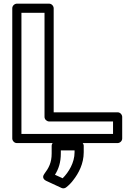

<svg xmlns="http://www.w3.org/2000/svg" viewBox="-20 -756 717 1048"><path d="M248 -93H597V-25H97V-686H223V-118C223 -103 237 -93 248 -93ZM273 -143V-711C273 -722 263 -736 248 -736H72C61 -736 47 -726 47 -711V0C47 11 57 25 72 25H622C633 25 647 15 647 0V-118C647 -129 637 -143 622 -143ZM322 217 280 198C300 166 312 130 312 82V65H387V75C387 132 355 184 322 217ZM222 193C205 216 226 228 232 231L316 270C325 274 335 272 342 266C356 255 369 242 380 227C409 190 437 138 437 75V40C437 29 427 15 412 15H287C276 15 262 25 262 40V82C262 132 246 161 222 193Z"/></svg>

Font: Asimov
Style: XWidOu
Weight: 500
Designer: Google
Version: Version 2.000980; 2014